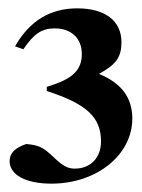

<svg xmlns="http://www.w3.org/2000/svg" viewBox="-20 -708 340 460"><path d="M36 -590C61 -627 80 -640 111 -640C151 -640 176 -616 176 -579C176 -539 153 -518 92 -500V-490C188 -459 222 -427 222 -369C222 -330 197 -304 159 -304C143 -304 131 -310 110 -330C82 -357 72 -360 43 -363C16 -354 3 -341 3 -322C3 -289 42 -268 103 -268C212 -268 297 -337 297 -424C297 -474 271 -509 217 -531C258 -553 271 -571 271 -607C271 -658 232 -688 165 -688C100 -688 51 -658 16 -597Z"/></svg>

Font: XITS Math
Style: Bold
Weight: 700
Designer: MicroPress Inc., with final additions and corrections provided by Coen Hoffman, Elsevier (retired)
Version: Version 1.302